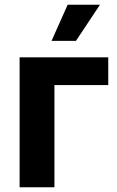

<svg xmlns="http://www.w3.org/2000/svg" viewBox="-20 -787 493 807"><path d="M435 -545.9V-429.5H208.8V0H62.4V-545.9ZM196.6 -615.1 264.4 -767.1H400.2L299.2 -615.1Z"/></svg>

Font: Adwaita Sans
Style: Regular
Weight: 400
Designer: Rasmus Andersson
Foundry: rsms
Version: Version 4.001;git-9221beed3